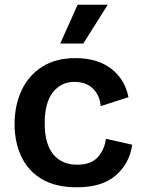

<svg xmlns="http://www.w3.org/2000/svg" viewBox="-20 -783 601 816"><path d="M307 13Q216 13 157.5 -22Q99 -57 70.5 -118Q42 -179 42 -255Q42 -336 72 -399.5Q102 -463 159.5 -499.5Q217 -536 301 -536Q394 -536 452.5 -491Q511 -446 526 -370L408 -332Q404 -378 375 -406.5Q346 -435 296 -435Q240 -435 205 -391Q170 -347 170 -259Q170 -171 206.5 -127Q243 -83 308 -83Q368 -83 396.5 -116Q425 -149 430 -193L542 -168Q530 -87 471.5 -37Q413 13 307 13ZM334 -598H236L310 -763H438Z"/></svg>

Font: Bricolage Grotesque 10pt SemiBold
Style: Regular
Weight: 600
Designer: Mathieu Triay
Foundry: Atelier Triay
Version: Version 1.000; ttfautohint (v1.8.4.7-5d5b);gftools[0.9.29]